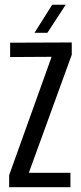

<svg xmlns="http://www.w3.org/2000/svg" viewBox="-20 -776 336 796"><path d="M18 0V-50L194 -540.5L22 -539.5V-599L277.5 -600V-549L99.5 -59.5H272V0ZM123 -640 196.5 -756.5H252.5L176.5 -640Z"/></svg>

Font: Big Shoulders Display Thin Medium
Style: Regular
Weight: 500
Version: Version 2.002